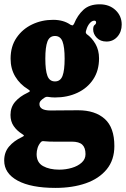

<svg xmlns="http://www.w3.org/2000/svg" viewBox="-26 -632 600 915"><path d="M24.5 -352.5Q24.5 -411 52.8 -452.2Q81 -493.5 127 -515.5Q173 -537.5 227 -537.5Q277 -537.5 310 -514Q318.5 -510.5 320.8 -511.2Q323 -512 327.5 -520Q343.5 -559.5 371.8 -585.5Q400 -611.5 449 -611.5Q495 -611.5 524.5 -583.8Q554 -556 554 -515Q554 -480.5 533.5 -457.2Q513 -434 481.5 -434Q452.5 -434 435.2 -452Q418 -470 418 -491.5Q418 -508 425 -513Q432 -518 432 -525Q432 -533.5 423.5 -533.5Q412 -533.5 401.2 -520.8Q390.5 -508 385.5 -490Q383 -482.5 382.8 -478.5Q382.5 -474.5 387 -469.5Q411.5 -452.5 428.8 -422.8Q446 -393 446 -354Q446 -295.5 418.2 -253.8Q390.5 -212 343 -189.8Q295.5 -167.5 236 -167.5Q228 -167.5 219.2 -168.2Q210.5 -169 201.5 -170.5Q192.5 -171.5 184 -165Q174.5 -159 168.2 -152Q162 -145 162 -136Q162 -105.5 215 -105.5Q226.5 -105.5 250.5 -105.8Q274.5 -106 301.2 -106.2Q328 -106.5 346.5 -106.5Q427 -106.5 473 -65.5Q519 -24.5 519 64Q519 130.5 482.5 175Q446 219.5 382.8 241.5Q319.5 263.5 238.5 263.5Q122 263.5 58 228.8Q-6 194 -6 133Q-6 93.5 17.2 66.2Q40.5 39 78 21.5Q88.5 16.5 88 14Q87.5 11.5 78.5 6Q54 -9.5 39 -31.5Q24 -53.5 24 -84Q24 -121 46 -146.8Q68 -172.5 105.5 -190Q116.5 -195 116.2 -198.2Q116 -201.5 107 -207Q69 -230 46.8 -267Q24.5 -304 24.5 -352.5ZM190 -352.5Q190 -297 200 -270.5Q210 -244 236 -244Q262 -244 272 -270.5Q282 -297 282 -352.5Q282 -407.5 272 -434Q262 -460.5 236 -460.5Q210 -460.5 200 -434Q190 -407.5 190 -352.5ZM381.5 102.5Q381.5 72 366.2 57.5Q351 43 315.5 43H229.5Q219.5 43 210.5 42.8Q201.5 42.5 191 41.5Q183.5 40.5 178.5 40.5Q173.5 40.5 169 45Q158 57.5 153.2 72.8Q148.5 88 148.5 102.5Q148.5 142.5 179.2 159.5Q210 176.5 256 176.5Q287.5 176.5 316.2 168Q345 159.5 363.2 143Q381.5 126.5 381.5 102.5Z"/></svg>

Font: Besley* Narrow Heavy
Style: Regular
Weight: 800
Width: 4
Designer: Owen Earl
Foundry: indestructible type*
Version: Version 3.000; ttfautohint (v1.8.3)